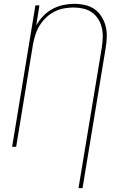

<svg xmlns="http://www.w3.org/2000/svg" viewBox="-20 -763 640 998"><path d="M388 215 509 -515Q513 -541 514 -567Q515 -593 509.5 -617.5Q504 -642 491 -663Q478 -684 458.5 -698Q439 -712 414 -718Q389 -724 363 -724Q339 -724 313.5 -719.5Q288 -715 264 -703Q240 -691 220.5 -672.5Q201 -654 187 -632Q173 -610 165 -585.5Q157 -561 152 -536L64 0H43L164 -735H185L168 -630Q182 -656 204 -679Q226 -702 253 -716.5Q280 -731 309 -737Q338 -743 367 -743Q396 -743 423.5 -736.5Q451 -730 472.5 -714.5Q494 -699 508.5 -675.5Q523 -652 529.5 -625.5Q536 -599 535 -570Q534 -541 529 -512L409 215Z"/></svg>

Font: Iosevka Thin Extended Oblique
Style: Regular
Weight: 100
Width: 7
Italic angle: -9°
Monospace: yes
Designer: Belleve Invis
Foundry: Belleve Invis
Version: Version 32.5.0; ttfautohint (v1.8.4)